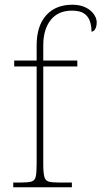

<svg xmlns="http://www.w3.org/2000/svg" viewBox="-20 -792 429 812"><path d="M36 0V-20H68Q98 -20 112.5 -24Q127 -28 131 -44.5Q135 -61 135 -98V-511H40V-536H135V-600Q135 -682 175 -727Q215 -772 286 -772Q318 -772 341 -761Q364 -750 376.5 -732.5Q389 -715 389 -697Q389 -684 385.5 -675Q382 -666 377 -662Q372 -658 367 -658Q367 -683 360 -703Q353 -723 335.5 -735Q318 -747 284 -747Q226 -747 194.5 -707.5Q163 -668 163 -600V-536H307V-511H163V-98Q163 -61 167.5 -44.5Q172 -28 186 -24Q200 -20 230 -20H284V0Z"/></svg>

Font: Noto Serif Khmer Thin
Style: Regular
Weight: 250
Version: Version 2.003